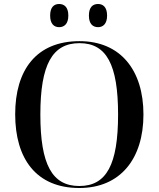

<svg xmlns="http://www.w3.org/2000/svg" viewBox="-20 -931 794 961"><path d="M471 -795C495 -795 516 -811 516 -853C516 -896 495 -911 471 -911C445 -911 425 -896 425 -853C425 -811 445 -795 471 -795ZM276 -795C301 -795 322 -811 322 -853C322 -896 301 -911 276 -911C251 -911 231 -896 231 -853C231 -811 251 -795 276 -795ZM377 10C583 10 698 -137 698 -358C698 -580 583 -725 378 -725C161 -725 56 -580 56 -359C56 -137 161 10 377 10ZM377 0C241 0 182 -107 182 -358C182 -608 242 -715 378 -715C513 -715 571 -608 571 -358C571 -107 513 0 377 0Z"/></svg>

Font: Noto Serif Display Medium
Style: Regular
Weight: 500
Designer: Monotype Design Team
Foundry: Monotype Imaging Inc.
Version: Version 2.009